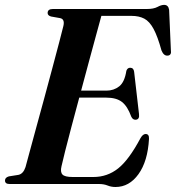

<svg xmlns="http://www.w3.org/2000/svg" viewBox="-23 -736 704 768"><path d="M372.5 0H15Q-3 0 -3 -14Q-3 -26 12.5 -30.5L50.5 -36.5Q70 -40.5 79 -67.5Q84 -86 95.5 -128.5Q107 -171 122.5 -227.8Q138 -284.5 154.8 -346Q171.5 -407.5 186.8 -465Q202 -522.5 213.8 -566.8Q225.5 -611 230.5 -632Q237 -659.5 217.5 -663.5L181 -670Q167.5 -674 167.5 -684Q167.5 -700 188.5 -700H564Q591.5 -700 606.8 -708.2Q622 -716.5 633.5 -716.5Q650.5 -716.5 653.5 -696.5L660.5 -536Q664 -515 648 -513.5Q632 -512 623 -534Q607.5 -590.5 591.2 -620.5Q575 -650.5 554 -661.5Q533 -672.5 503 -672.5H382.5Q375.5 -647.5 362.8 -600.5Q350 -553.5 334 -494.5Q318 -435.5 301.5 -373.5H403Q432 -373.5 453.8 -390.5Q475.5 -407.5 482.5 -453Q487 -465 497.5 -465Q511.5 -465 513.5 -449L533 -280Q536 -258 519.5 -257Q508 -256.5 502 -269.5Q487 -311 464.8 -328.2Q442.5 -345.5 402 -345.5H294Q277.5 -284.5 262.8 -228.8Q248 -173 237.5 -131.2Q227 -89.5 223 -71Q217.5 -48 226.8 -38Q236 -28 267.5 -28H350.5Q406.5 -28 449.8 -62.5Q493 -97 539 -183.5Q548.5 -200 559.5 -200Q574 -200 573 -180.5Q568 -91 531 -39.5Q494 12 439 12Q422 12 407.2 6Q392.5 0 372.5 0Z"/></svg>

Font: Fraunces 72pt S000 SemiBold
Style: Italic
Weight: 600
Italic angle: -16°
Version: Version 1.000; ttfautohint (v1.8.3)